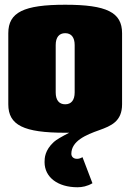

<svg xmlns="http://www.w3.org/2000/svg" viewBox="-20 -550 550 810"><path d="M255 -530C80 -530 15 -498 15 -410V-110C15 -22 80 10 255 10H272C241 26 218 39 207 49C169 84 168 117 168 134C168 198 224 240 307 240C326 240 348 236 370 223L328 113C320 118 312 120 305 120C288 120 281 109 281 99C281 45 342 19 399 -1C449 -19 495 -38 495 -110V-410C495 -498 430 -530 255 -530ZM255 -410C281 -410 295 -392 295 -360V-160C295 -128 281 -110 255 -110C229 -110 215 -128 215 -160V-360C215 -392 229 -410 255 -410Z"/></svg>

Font: MikodacsPCS
Style: Regular
Weight: 900
Designer: gluk (gluksza@wp.pl)
Foundry: gluk (gluksza@wp.pl)
Version: Version 0.27